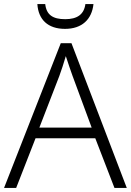

<svg xmlns="http://www.w3.org/2000/svg" viewBox="-20 -982 648 951"><path d="M443 -962H403C396 -910 362 -887 303 -887C242 -887 210 -908 204 -962H165C170 -885 217 -839 302 -839C386 -839 435 -886 443 -962ZM547 -51H608L334 -768H281L0 -51H60L156 -297H452ZM339 -607 434 -350H175L274 -606C283 -631 296 -669 306 -704C316 -673 332 -626 339 -607Z"/></svg>

Font: Noto Sans Tamil UI Light
Style: Regular
Weight: 300
Designer: Jelle Bosma - Monotype Design Team
Foundry: Monotype Imaging Inc.
Version: Version 2.004